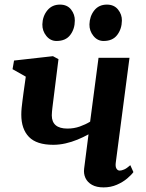

<svg xmlns="http://www.w3.org/2000/svg" viewBox="-20 -804 634 834"><path d="M234 -547 209.5 -351.5Q208.5 -343.5 207.5 -335Q206.5 -326.5 205.8 -318.5Q205 -310.5 205 -303Q205 -274.5 222 -260Q239 -245.5 273 -245.5Q301.5 -245.5 326.8 -254.5Q352 -263.5 371.5 -275.5L408 -553H542.5L483 -98.5Q480.5 -80.5 485.8 -71.8Q491 -63 500 -63Q508 -63 519.2 -67.8Q530.5 -72.5 546 -86.5L559.5 -56.5Q551 -44.5 532.5 -28.8Q514 -13 487.5 -1.5Q461 10 430 10Q399.5 10 379.8 -1Q360 -12 351.2 -30.8Q342.5 -49.5 345.5 -72L364.5 -220.5Q342 -208 316.5 -197.5Q291 -187 264.2 -181Q237.5 -175 211.5 -175Q139 -175 105.8 -209.2Q72.5 -243.5 72.5 -306Q72.5 -319.5 74 -335.5Q75.5 -351.5 77.8 -368Q80 -384.5 82 -400L92 -471L34.5 -503.5L41 -541L210 -560ZM225.5 -626Q199 -626 181.2 -648Q163.5 -670 164 -698Q165 -733.5 185.5 -758.8Q206 -784 240.5 -784Q272 -784 288.8 -762.5Q305.5 -741 305 -714.5Q305 -678.5 285.2 -652.2Q265.5 -626 225.5 -626ZM430 -626Q403.5 -626 385.8 -648Q368 -670 368.5 -698Q369.5 -733.5 389.5 -758.8Q409.5 -784 444.5 -784Q475.5 -784 492.8 -762.5Q510 -741 509.5 -714.5Q509 -678.5 489.2 -652.2Q469.5 -626 430 -626Z"/></svg>

Font: Merriweather 36pt
Style: Bold Italic
Weight: 700
Italic angle: -7.8°
Version: Version 2.101